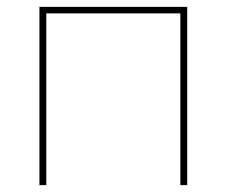

<svg xmlns="http://www.w3.org/2000/svg" viewBox="-20 -540 661 560"><path d="M95 0H115V-501H506V0H526V-520H95Z"/></svg>

Font: Fixel Display Thin
Style: Regular
Weight: 100
Designer: AlfaBravo + MacPaw
Foundry: Kyrylo Tkachov, Marchela Mozhyna, Serhii Makarenko, Maria Weinstein, Zakhar Kryvoshyya
Version: Version 1.211